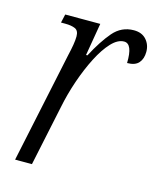

<svg xmlns="http://www.w3.org/2000/svg" viewBox="-89 -609 552 672"><g transform="rotate(15 187.5 -272.5)"><path d="M114 -402Q119 -423 122 -441Q125 -459 125 -472Q125 -493 111.5 -499Q98 -505 75 -505H60L67 -536H194L174 -418H179Q209 -475 239 -510Q269 -545 314 -545Q343 -545 359 -527Q375 -509 375 -483Q375 -458 362 -443Q349 -428 320 -428Q322 -498 291 -498Q268 -498 245 -473.5Q222 -449 201 -408Q180 -367 163 -317.5Q146 -268 136 -218L90 0H29Z"/></g></svg>

Font: Noto Serif ExtraCondensed Light
Style: Italic
Weight: 300
Width: 2
Italic angle: -12°
Designer: Monotype Design Team
Foundry: Monotype Imaging Inc.
Version: Version 2.014; ttfautohint (v1.8.4.7-5d5b)